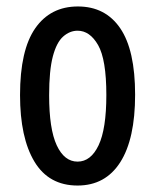

<svg xmlns="http://www.w3.org/2000/svg" viewBox="-20 -561 480 594"><path d="M220 13Q131 13 86.5 -61Q42 -135 42 -267Q42 -406 89 -473.5Q136 -541 221 -541Q306 -541 352 -473.5Q398 -406 398 -268Q398 -131 352 -59Q306 13 220 13ZM220 -61Q261 -61 285 -111.5Q309 -162 309 -267Q309 -377 283.5 -421.5Q258 -466 220 -466Q196 -466 175.5 -448Q155 -430 143.5 -386.5Q132 -343 132 -266Q132 -162 155.5 -111.5Q179 -61 220 -61Z"/></svg>

Font: Bricolage Grotesque 10pt Condensed
Style: Regular
Weight: 400
Width: 3
Designer: Mathieu Triay
Foundry: Atelier Triay
Version: Version 1.000; ttfautohint (v1.8.4.7-5d5b);gftools[0.9.29]